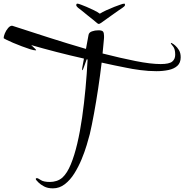

<svg xmlns="http://www.w3.org/2000/svg" viewBox="-30 -905 1010 1052"><path d="M651 -885Q655 -885 655 -877Q653 -870 642 -863Q637 -860 620 -848Q603 -836 582.5 -821.5Q562 -807 546 -795.5Q530 -784 526 -781Q522 -779 518.5 -776.5Q515 -774 511 -774Q507 -774 504 -777Q501 -780 499 -781Q496 -784 481.5 -795.5Q467 -807 449 -821.5Q431 -836 416.5 -848Q402 -860 397 -863Q387 -872 388 -877Q388 -885 394 -885Q400 -885 415 -879Q424 -876 444 -867.5Q464 -859 484.5 -849Q505 -839 517 -830Q531 -839 553 -849Q575 -859 596.5 -867.5Q618 -876 628 -879Q643 -885 651 -885ZM260 127Q231 127 211.5 116.5Q192 106 181 95Q170 84 168 81Q166 77 166 76Q166 71 172 71Q178 71 193.5 81.5Q209 92 244 92Q261 92 279 86.5Q297 81 312 68Q338 44 358 -4.5Q378 -53 393.5 -119Q409 -185 420 -262Q431 -339 438.5 -420Q446 -501 450 -579Q448 -580 445 -580Q438 -562 431 -541Q424 -520 421 -520Q420 -520 420 -526Q420 -532 423 -546.5Q426 -561 430 -584Q354 -601 278.5 -620.5Q203 -640 141 -658Q150 -649 159 -641Q168 -633 168 -630Q168 -629 166 -629Q155 -629 134.5 -635.5Q114 -642 89 -651.5Q64 -661 41.5 -670.5Q19 -680 4.5 -687.5Q-10 -695 -10 -696Q-10 -706 -3.5 -722Q3 -738 14 -751Q25 -764 36 -764Q37 -764 38 -763.5Q39 -763 40 -763Q135 -732 238 -699Q341 -666 441 -637L455 -713Q457 -727 473.5 -733Q490 -739 509 -739Q529 -739 534.5 -732Q540 -725 540 -709Q540 -704 540 -698Q540 -692 539 -686L532 -612Q630 -587 713 -570.5Q796 -554 850 -554Q897 -554 913.5 -567.5Q930 -581 930 -605Q930 -637 918 -651Q906 -665 906 -669Q906 -670 907 -670Q910 -670 914 -667Q919 -665 930 -655.5Q941 -646 950.5 -630.5Q960 -615 960 -591Q960 -561 942 -544.5Q924 -528 893.5 -521.5Q863 -515 827 -515Q784 -515 738.5 -521Q693 -527 661 -534Q630 -540 596.5 -547Q563 -554 527 -562Q519 -494 508 -421Q497 -348 485 -282.5Q473 -217 462 -170Q456 -147 445 -110Q434 -73 417 -32Q400 9 377.5 45Q355 81 325.5 104Q296 127 260 127Z"/></svg>

Font: Comforter
Style: Regular
Weight: 400
Designer: Robert E. Leuschke
Foundry: Robert E. Leuschke
Version: Version 1.013; ttfautohint (v1.8.3)